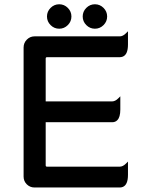

<svg xmlns="http://www.w3.org/2000/svg" viewBox="-20 -855 663 882"><path d="M88.4 -43.9V-636.7Q88.4 -658.2 103.3 -673.1Q118.2 -688 138.7 -688H530.3Q544.4 -688 558.6 -702.1L567.9 -711.4V-650.4Q567.9 -604 543.5 -594.7Q537.1 -592.3 530.3 -592.3H196.3Q192.9 -592.3 191.4 -590.8Q189.9 -589.4 189.9 -585.9V-389.2H495.1Q509.3 -389.2 523.4 -403.3L532.7 -412.6V-351.6Q532.7 -316.4 518.6 -302.7Q509.8 -293.5 495.1 -293.5H189.9V-95.7Q189.9 -92.3 191.4 -90.8Q192.9 -89.4 196.3 -89.4H530.3Q544.4 -89.4 558.6 -103.5L567.9 -112.8V-51.8Q567.9 -5.4 543.5 3.9Q537.1 6.3 530.3 6.3H138.7Q117.7 6.3 103 -8.3Q88.4 -22.9 88.4 -43.9ZM376.5 -739.7Q359.9 -756.3 359.9 -779.3Q359.9 -802.2 376.5 -818.8Q393.1 -835.4 416 -835.4Q439 -835.4 455.6 -818.8Q472.2 -802.2 472.2 -779.3Q472.2 -756.3 455.6 -739.7Q439 -723.1 416 -723.1Q393.1 -723.1 376.5 -739.7ZM212.4 -739.7Q195.8 -756.3 195.8 -779.3Q195.8 -802.2 212.4 -818.8Q229 -835.4 252 -835.4Q274.9 -835.4 291.5 -818.8Q308.1 -802.2 308.1 -779.3Q308.1 -756.3 291.5 -739.7Q274.9 -723.1 252 -723.1Q229 -723.1 212.4 -739.7Z"/></svg>

Font: YuPearl-Medium
Style: Medium
Weight: 500
Designer: Max Yao
Foundry: Max-Everyday
Version: Version 1.011; ttfautohint (v1.8.3)